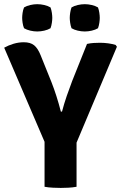

<svg xmlns="http://www.w3.org/2000/svg" viewBox="-21 -893 579 918"><path d="M395 -683Q410.5 -686.5 426.2 -687.5Q442 -688.5 457 -688.5Q476.5 -688.5 496.5 -685.8Q516.5 -683 532 -678L538 -669.5L345 -211V0Q326 3.5 305.5 4.5Q285 5.5 269.5 5.5Q255 5.5 232.8 4.5Q210.5 3.5 192 0V-215L-1 -665Q19.5 -676.5 44 -683.8Q68.5 -691 92.5 -691Q124.5 -691 142.2 -676.5Q160 -662 173 -629.5L225 -500.5Q250 -437 270 -359.5H275.5Q285 -396 298.2 -434.5Q311.5 -473 324 -505.5ZM384.5 -742.5Q368 -742.5 350.8 -746.5Q333.5 -750.5 321 -758Q316.5 -770 314.5 -784Q312.5 -798 312.5 -807.5Q312.5 -817.5 314.5 -831.5Q316.5 -845.5 321 -857.5Q333.5 -865 350.8 -869Q368 -873 384.5 -873Q400.5 -873 417.8 -869Q435 -865 447.5 -857.5Q452 -845.5 454 -831.5Q456 -817.5 456 -807.5Q456 -798 454 -784Q452 -770 447.5 -758Q435 -750.5 417.8 -746.5Q400.5 -742.5 384.5 -742.5ZM157 -742.5Q141 -742.5 123.8 -746.5Q106.5 -750.5 94 -758Q89 -770 87 -784Q85 -798 85 -807.5Q85 -817.5 87 -831.5Q89 -845.5 94 -857.5Q106.5 -865 123.8 -869Q141 -873 157 -873Q173.5 -873 190.8 -869Q208 -865 220.5 -857.5Q225 -845.5 227 -831.5Q229 -817.5 229 -807.5Q229 -798 227 -784Q225 -770 220.5 -758Q208 -750.5 190.8 -746.5Q173.5 -742.5 157 -742.5Z"/></svg>

Font: Signika Negative SC
Style: Bold
Weight: 700
Designer: Anna Giedryś
Foundry: Anna Giedryś
Version: Version 2.000; ttfautohint (v1.8.3) -l 8 -r 50 -G 200 -x 9 -